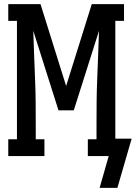

<svg xmlns="http://www.w3.org/2000/svg" viewBox="-20 -755 657 929"><path d="M462 154 506 0H405V-81H447V-147Q447 -204 447.5 -261.5Q448 -319 450.5 -376.5Q453 -434 455 -491.5Q457 -549 459 -606L337 -221H263L141 -606Q143 -549 145 -491.5Q147 -434 149.5 -376.5Q152 -319 152.5 -261.5Q153 -204 153 -147V-81H195V0H20V-81H62V-654H20V-735H176L300 -339L424 -735H580V-654H538V-84H617L548 154Z"/></svg>

Font: Iosevka HT Medium Extended
Style: Regular
Weight: 500
Width: 7
Monospace: yes
Designer: Belleve Invis
Foundry: Belleve Invis
Version: Version 32.3.0; ttfautohint (v1.8.4)